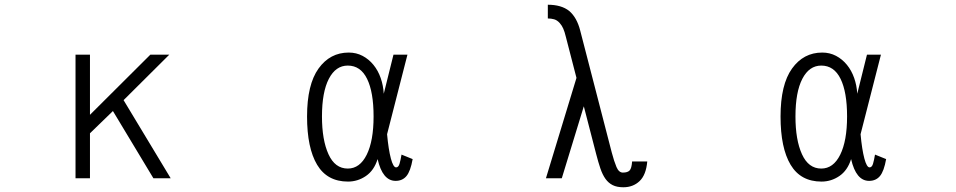

<svg xmlns="http://www.w3.org/2000/svg" viewBox="-20 -713 4040 811"><path d="M701 40H628L457 -244L360 -150V40H299V-482H360V-228L615 -482H695L502 -290Z M1558 -221Q1558 -324 1530.5 -380Q1503 -436 1449 -436Q1398 -436 1369 -380Q1340 -324 1340 -221Q1340 -122 1367.5 -61.5Q1395 -1 1449 -1Q1500 -1 1529 -59.5Q1558 -118 1558 -221ZM1723 -41Q1714 10 1697 30.5Q1680 51 1651 51Q1596 51 1575 -41Q1560 7 1525.5 30.5Q1491 54 1450 54Q1362 54 1319.5 -17Q1277 -88 1277 -221Q1277 -356 1325.5 -423.5Q1374 -491 1453 -491Q1485 -491 1511.5 -477Q1538 -463 1557.5 -439Q1577 -415 1588 -383.5Q1599 -352 1601 -317L1642 -482H1701L1615 -146Q1621 -81 1631 -43.5Q1641 -6 1653 -6Q1663 -6 1667.5 -21Q1672 -36 1676 -60Z M2714 -31Q2709 26 2681.5 52Q2654 78 2613 78Q2586 78 2568 69Q2550 60 2537.5 42.5Q2525 25 2516 -1.5Q2507 -28 2498 -63L2446 -264L2353 40H2286L2415 -384L2370 -558Q2365 -579 2359 -592.5Q2353 -606 2344 -616Q2333 -628 2320.5 -631.5Q2308 -635 2294 -635V-693Q2351 -693 2384 -667Q2417 -639 2431 -583L2564 -69Q2574 -31 2584 -7.5Q2594 16 2611 16Q2631 16 2639.5 7Q2648 -2 2650 -31Z M3558 -221Q3558 -324 3530.5 -380Q3503 -436 3449 -436Q3398 -436 3369 -380Q3340 -324 3340 -221Q3340 -122 3367.5 -61.5Q3395 -1 3449 -1Q3500 -1 3529 -59.5Q3558 -118 3558 -221ZM3723 -41Q3714 10 3697 30.5Q3680 51 3651 51Q3596 51 3575 -41Q3560 7 3525.5 30.5Q3491 54 3450 54Q3362 54 3319.5 -17Q3277 -88 3277 -221Q3277 -356 3325.5 -423.5Q3374 -491 3453 -491Q3485 -491 3511.5 -477Q3538 -463 3557.5 -439Q3577 -415 3588 -383.5Q3599 -352 3601 -317L3642 -482H3701L3615 -146Q3621 -81 3631 -43.5Q3641 -6 3653 -6Q3663 -6 3667.5 -21Q3672 -36 3676 -60Z"/></svg>

Font: NanumGothicCoding
Style: Regular
Weight: 400
Monospace: yes
Designer: Kwon Bruce; Nicolas Noh; Sung-woo Choi; Go-un Cha; Soo-hyun Park;
Foundry: NHN Corporation
Version: Version 2.000;PS 1;hotconv 1.0.49;makeotf.lib2.0.14853